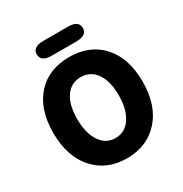

<svg xmlns="http://www.w3.org/2000/svg" viewBox="-212 -1096 1210 1270"><g transform="rotate(-30 393.0 -461.0)"><path d="M146 -659Q238 -758 393 -758Q548 -758 640 -658Q734 -555 734 -375Q734 -195 640.5 -90.5Q547 14 393 14Q239 14 145.5 -90.5Q52 -195 52 -375.5Q52 -556 146 -659ZM277.5 -204Q320 -140 393 -140Q466 -140 509 -204Q552 -268 552 -375.5Q552 -483 509.5 -544Q467 -605 393 -605Q319 -605 277 -544.5Q235 -484 235 -376Q235 -268 277.5 -204ZM301 -823Q217 -823 217 -880Q217 -936 301 -936H485Q569 -936 569 -880Q569 -823 485 -823Z"/></g></svg>

Font: Resource Han Rounded JP Heavy
Style: Regular
Weight: 900
Designer: Cyano Hao (round all glyphs); Ryoko NISHIZUKA 西塚涼子 (kana, bopomofo & ideographs); Paul D. Hunt (Latin, Greek & Cyrillic)
Foundry: Cyano Hao
Version: 0.990